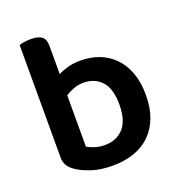

<svg xmlns="http://www.w3.org/2000/svg" viewBox="-124 -761 817 879"><g transform="rotate(-20 285.0 -321.5)"><path d="M530 -238Q530 -175 512 -128Q494 -81 461 -49Q428 -17 381.5 -1Q335 15 278 15Q220 15 177 1Q134 -13 106 -32Q85 -46 75 -62.5Q65 -79 65 -102V-650Q73 -653 88.5 -655.5Q104 -658 123 -658Q158 -658 175 -645Q192 -632 192 -599V-462Q213 -473 240.5 -480.5Q268 -488 302 -488Q350 -488 391.5 -472.5Q433 -457 464 -425.5Q495 -394 512.5 -347.5Q530 -301 530 -238ZM191 -359V-109Q204 -101 226 -93.5Q248 -86 277 -86Q333 -86 367 -123.5Q401 -161 401 -238Q401 -316 367.5 -352Q334 -388 280 -388Q253 -388 230.5 -379Q208 -370 191 -359Z"/></g></svg>

Font: Baloo 2 Latin SemiBold
Style: Regular
Weight: 400
Designer: Sarang Kulkarni and Ek Type
Foundry: Ek Type
Version: Version 1.001